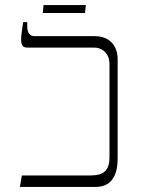

<svg xmlns="http://www.w3.org/2000/svg" viewBox="-20 -734 557 754"><path d="M58 0 66 -45H336Q376 -45 393 -62Q410 -79 410 -116V-481Q410 -504 401 -518.5Q392 -533 379 -540Q366 -547 350 -547H88Q74 -547 68.5 -554.5Q63 -562 63 -579Q63 -586 64 -596.5Q65 -607 67 -620Q69 -633 71 -647H87V-631Q87 -611 94.5 -601.5Q102 -592 116 -592H351Q394 -592 418 -567.5Q442 -543 442 -501V-113Q442 -71 431 -46.5Q420 -22 401 -11Q382 0 357 0ZM148 -683 151 -714H317L314 -683Z"/></svg>

Font: Noto Serif Hebrew ExtraLight
Style: Regular
Weight: 250
Version: Version 2.003